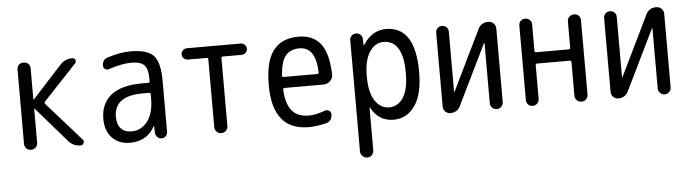

<svg xmlns="http://www.w3.org/2000/svg" viewBox="-47 -725 4093 1139"><g transform="rotate(-5 2000.0 -155.0)"><path d="M78.1 -39.1V-481.4Q78.1 -498 88.9 -508.8Q99.6 -519.5 116.7 -519.5Q133.8 -519.5 145 -508.8Q156.2 -498 156.2 -481.4V-295.9H157.2H159.2L335 -488.3Q364.3 -520.5 408.2 -519.5Q420.9 -519.5 425.3 -508.3Q429.7 -497.1 421.9 -488.3L223.6 -277.3Q218.8 -270.5 223.6 -263.7L427.7 -33.2Q435.5 -24.4 430.2 -12.2Q424.8 0 413.1 0Q368.2 0 339.8 -33.2L159.2 -241.2Q158.2 -242.2 157.2 -242.2Q156.2 -242.2 156.2 -241.2V-39.1Q156.2 -22.5 145 -11.2Q133.8 0 116.7 0Q99.6 0 88.9 -11.2Q78.1 -22.5 78.1 -39.1Z M804.7 -275.4Q634.8 -275.4 634.8 -150.4Q634.8 -105.5 657.2 -81.1Q679.7 -56.6 719.7 -56.6Q778.3 -56.6 815.4 -105Q852.5 -153.3 852.5 -240.2V-265.6Q852.5 -274.4 843.8 -275.4ZM705.1 9.8Q639.6 9.8 599.6 -31.7Q559.6 -73.2 559.6 -144.5Q559.6 -235.4 621.1 -285.2Q682.6 -335 804.7 -335H843.8Q852.5 -335 852.5 -343.8V-360.4Q852.5 -417 830.6 -439.9Q808.6 -462.9 754.9 -462.9Q697.3 -462.9 619.1 -436.5Q607.4 -431.6 596.2 -439Q585 -446.3 585 -459Q585 -497.1 619.1 -506.8Q693.4 -530.3 754.9 -530.3Q854.5 -530.3 892.1 -490.2Q929.7 -450.2 929.7 -339.8V-36.1Q929.7 -21.5 919.4 -10.7Q909.2 0 894 0Q878.9 0 868.7 -10.7Q858.4 -21.5 857.4 -36.1L856.4 -74.2Q856.4 -75.2 855.5 -75.2Q853.5 -75.2 852.5 -74.2Q805.7 9.8 705.1 9.8Z M1089.8 -452.1Q1076.2 -452.1 1065.9 -461.9Q1055.7 -471.7 1055.7 -485.8Q1055.7 -500 1065.9 -509.8Q1076.2 -519.5 1089.8 -519.5H1410.2Q1423.8 -519.5 1434.1 -509.8Q1444.3 -500 1444.3 -485.8Q1444.3 -471.7 1434.1 -461.9Q1423.8 -452.1 1410.2 -452.1H1296.9Q1289.1 -452.1 1289.1 -444.3V-39.1Q1289.1 -22.5 1277.3 -11.2Q1265.6 0 1250 0Q1234.4 0 1222.7 -11.2Q1210.9 -22.5 1210.9 -39.1V-444.3Q1210.9 -452.1 1203.1 -452.1Z M1754.9 -460.9Q1700.2 -460.9 1671.9 -426.3Q1643.6 -391.6 1637.7 -307.6Q1637.7 -299.8 1646.5 -299.8H1846.7Q1855.5 -299.8 1856.4 -307.6Q1851.6 -460.9 1754.9 -460.9ZM1769.5 9.8Q1554.7 9.8 1554.7 -259.8Q1554.7 -400.4 1605 -465.3Q1655.3 -530.3 1754.9 -530.3Q1840.8 -530.3 1885.7 -473.6Q1930.7 -417 1934.6 -291Q1935.5 -266.6 1918.5 -250.5Q1901.4 -234.4 1877 -234.4H1646.5Q1638.7 -234.4 1637.7 -224.6Q1642.6 -136.7 1676.8 -97.7Q1710.9 -58.6 1775.4 -58.6Q1816.4 -58.6 1873 -79.1Q1886.7 -84 1898.4 -76.7Q1910.2 -69.3 1910.2 -54.7Q1910.2 -13.7 1873 -3.9Q1814.5 9.8 1769.5 9.8Z M2138.7 -264.6V-254.9Q2138.7 -164.1 2171.4 -114.7Q2204.1 -65.4 2254.9 -65.4Q2307.6 -65.4 2339.4 -113.8Q2371.1 -162.1 2371.1 -259.8Q2371.1 -455.1 2254.9 -455.1Q2204.1 -455.1 2171.4 -405.3Q2138.7 -355.5 2138.7 -264.6ZM2059.6 179.7V-483.4Q2059.6 -498 2070.8 -508.8Q2082 -519.5 2096.7 -519.5Q2112.3 -519.5 2123 -509.3Q2133.8 -499 2134.8 -483.4L2135.7 -446.3Q2135.7 -445.3 2136.7 -445.3Q2138.7 -445.3 2138.7 -446.3Q2192.4 -530.3 2275.4 -530.3Q2450.2 -530.3 2450.2 -259.8Q2450.2 -125 2401.9 -57.6Q2353.5 9.8 2275.4 9.8Q2185.5 9.8 2141.6 -74.2Q2141.6 -75.2 2139.6 -75.2Q2138.7 -75.2 2138.7 -74.2V179.7Q2138.7 196.3 2127.4 208Q2116.2 219.7 2100.1 219.7Q2084 219.7 2071.8 208Q2059.6 196.3 2059.6 179.7Z M2613.3 0Q2595.7 0 2583.5 -12.7Q2571.3 -25.4 2571.3 -43V-482.4Q2571.3 -498 2582 -508.8Q2592.8 -519.5 2608.9 -519.5Q2625 -519.5 2635.7 -508.8Q2646.5 -498 2646.5 -482.4V-124Q2646.5 -123 2647.5 -123Q2649.4 -123 2649.4 -124L2823.2 -481.4Q2841.8 -520.5 2885.7 -519.5Q2903.3 -519.5 2916 -506.8Q2928.7 -494.1 2928.7 -475.6V-39.1Q2928.7 -22.5 2917.5 -11.2Q2906.2 0 2890.1 0Q2874 0 2862.8 -11.2Q2851.6 -22.5 2851.6 -39.1V-396.5Q2851.6 -397.5 2850.6 -397.5Q2848.6 -397.5 2848.6 -396.5L2673.8 -38.1Q2656.2 0 2613.3 0Z M3066.4 -38.1V-482.4Q3066.4 -498 3077.1 -508.8Q3087.9 -519.5 3104 -519.5Q3120.1 -519.5 3131.3 -508.8Q3142.6 -498 3142.6 -482.4V-324.2Q3142.6 -315.4 3151.4 -315.4H3346.7Q3354.5 -315.4 3355.5 -324.2V-481.4Q3355.5 -497.1 3366.7 -508.3Q3377.9 -519.5 3395 -519.5Q3412.1 -519.5 3422.9 -508.8Q3433.6 -498 3433.6 -481.4V-39.1Q3433.6 -22.5 3422.9 -11.2Q3412.1 0 3395 0Q3377.9 0 3366.7 -11.7Q3355.5 -23.4 3355.5 -39.1V-239.3Q3355.5 -248 3346.7 -248H3151.4Q3143.6 -248 3142.6 -239.3V-38.1Q3142.6 -22.5 3131.3 -11.2Q3120.1 0 3104 0Q3087.9 0 3077.1 -11.2Q3066.4 -22.5 3066.4 -38.1Z M3613.3 0Q3595.7 0 3583.5 -12.7Q3571.3 -25.4 3571.3 -43V-482.4Q3571.3 -498 3582 -508.8Q3592.8 -519.5 3608.9 -519.5Q3625 -519.5 3635.7 -508.8Q3646.5 -498 3646.5 -482.4V-124Q3646.5 -123 3647.5 -123Q3649.4 -123 3649.4 -124L3823.2 -481.4Q3841.8 -520.5 3885.7 -519.5Q3903.3 -519.5 3916 -506.8Q3928.7 -494.1 3928.7 -475.6V-39.1Q3928.7 -22.5 3917.5 -11.2Q3906.2 0 3890.1 0Q3874 0 3862.8 -11.2Q3851.6 -22.5 3851.6 -39.1V-396.5Q3851.6 -397.5 3850.6 -397.5Q3848.6 -397.5 3848.6 -396.5L3673.8 -38.1Q3656.2 0 3613.3 0Z"/></g></svg>

Font: Rounded Mgen+ 2m regular
Style: Regular
Weight: 400
Designer: [Source Han Sans]
Ryoko NISHIZUKA  (kana & ideographs); Paul D. Hunt (Latin, Greek & Cyrillic); Wenlong ZHANG  (bopomofo
Version: Version 1.059.20150602